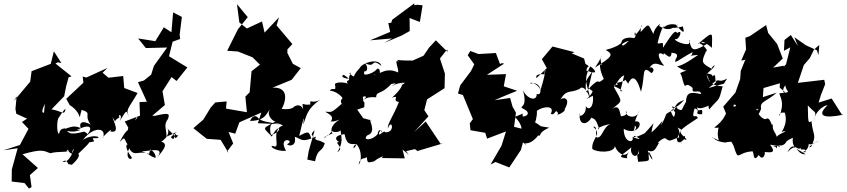

<svg xmlns="http://www.w3.org/2000/svg" viewBox="-32 -881 4937 1119"><path d="M326 -513 282 -582 264 -509 152 -466 144 -405 49 -292 65 -319 58 -246 63 -218 140 -183 163 -214 96 -170 134 -130 84 -36 -12 -5 71 -17 37 106 36 177 111 186 137 218 152 209 142 138 117 162 189 98 99 18C219 -16 222 -1 261 12C290 5 292 6 367 2C324 11 399 -12 364 -55C373 -32 347 1 390 16C384 -42 446 7 405 -39C397 6 370 68 333 63C364 32 368 108 373 62C350 68 374 80 387 79C456 19 415 7 422 19C397 38 489 -42 487 -51C536 -60 511 -54 509 -76C583 -70 520 -110 452 -66C507 -142 590 -142 569 -79C549 -69 637 -150 611 -115C671 -101 631 -172 623 -198C655 -155 619 -174 664 -197C651 -217 687 -218 666 -176C715 -257 701 -231 723 -194C697 -244 714 -242 770 -339L692 -368L686 -438L600 -428L566 -457L594 -485L471 -429L450 -435L454 -399L354 -305L374 -269C459 -215 418 -156 444 -241C515 -217 442 -218 509 -138C517 -153 418 -201 438 -134C392 -158 362 -130 336 -128C396 -93 473 -138 412 -121C498 -167 517 -136 465 -85C495 -98 461 -113 458 -114C364 -88 368 -111 343 -136C351 -125 320 -144 312 -101C296 -103 300 -191 311 -196C311 -196 334 -234 350 -248C342 -199 332 -240 239 -248C233 -215 193 -209 231 -277C231 -277 221 -228 223 -154L252 -227L342 -320L354 -380L368 -431L385 -436L291 -511L306 -518Z M765 -199C779 -203 749 -167 718 -156C710 -89 718 -158 665 -52C712 -105 678 -49 740 -17C714 -59 677 -43 736 37C738 56 692 45 721 -16C752 38 775 -8 837 16C847 -31 865 -54 810 -15C873 -21 886 52 867 37C827 21 845 17 794 2C865 -6 929 -23 882 41C911 0 964 -46 897 -58C890 -34 975 -94 941 -137C954 -116 977 -106 992 -75C1022 -111 1002 -74 986 -106C987 -72 979 -62 964 -82C1014 -132 1016 -116 939 -85C936 -138 921 -152 947 -188C957 -217 958 -227 872 -206H855L929 -269L915 -349L968 -432L997 -409L1060 -488L953 -553L974 -638L1018 -654L1015 -678L1028 -782L977 -809L967 -693L923 -722L873 -641L773 -657L818 -601L942 -604L865 -497L849 -446L807 -412L772 -402L824 -288L781 -286L784 -207L695 -173L718 -133L747 -165Z M1767 0 1802 -122C1757 -82 1820 -92 1782 -74C1768 -117 1766 -118 1712 -89C1738 -200 1744 -217 1735 -155C1753 -195 1751 -244 1836 -301C1784 -270 1772 -311 1777 -272C1726 -264 1728 -297 1735 -243C1717 -291 1660 -255 1688 -240C1677 -304 1717 -234 1610 -246C1644 -311 1640 -375 1556 -370L1668 -416L1721 -484L1675 -509L1643 -572V-593L1672 -624L1580 -733L1594 -780L1510 -691L1495 -756L1407 -715L1363 -750L1349 -857L1412 -781L1355 -711L1292 -585L1354 -581L1440 -547L1483 -504L1434 -466L1423 -343L1398 -318L1407 -227L1285 -248L1289 -290L1223 -284L1196 -254L1153 -184L1095 -134L1173 -72L1254 -66L1298 7L1290 4L1327 -45L1300 -112L1339 -102L1363 -168L1491 -225L1471 -163L1602 -157C1530 -169 1491 -173 1477 -191C1489 -163 1457 -244 1425 -176C1520 -178 1519 -223 1543 -244C1511 -206 1580 -149 1590 -182C1492 -125 1496 -146 1552 -85C1597 -176 1620 -111 1547 -95C1527 -181 1577 -171 1617 -150C1539 -124 1611 -6 1560 -30C1532 -35 1570 3 1635 -2C1585 -90 1690 -66 1644 -42C1629 -36 1700 -12 1686 -84C1724 -72 1723 -46 1810 -85C1794 -58 1821 -72 1861 -46C1845 9 1820 -20 1804 59L1759 49Z M2335 0 2386 -12 2401 -1 2552 -46 2536 -43 2449 -173 2381 -111 2465 -203 2441 -239 2457 -302 2559 -367 2561 -452 2532 -540 2574 -593 2577 -578 2508 -646 2469 -604 2436 -556 2373 -528C2253 -527 2280 -542 2294 -519C2258 -548 2297 -472 2287 -459C2207 -498 2158 -427 2148 -447C2202 -426 2181 -506 2160 -473C2139 -452 2069 -427 2095 -469C2102 -454 2121 -490 2093 -514C2164 -478 2123 -549 2191 -497C2177 -547 2079 -515 2065 -485C2008 -426 2051 -424 1999 -455C2008 -442 2024 -483 2002 -432C2018 -412 1937 -430 1971 -445C2043 -399 1967 -425 1998 -390C1996 -399 1932 -408 1920 -391C1931 -338 1905 -378 1891 -353C1860 -350 1916 -366 1961 -314C1978 -269 1987 -307 1987 -314C1931 -310 1963 -253 1971 -286C1896 -220 1906 -228 1864 -230C1860 -227 1926 -208 1895 -173C1926 -174 1913 -173 1947 -184C1880 -143 1901 -99 1909 -106C1834 -66 1873 -98 1857 -74C1906 -124 1844 -48 1916 -131C1862 -113 1978 -89 1960 -155C1936 -109 1986 -76 1934 6C1982 -23 1905 -52 1946 -53C1931 -57 1900 -90 1976 -99C1989 -41 2002 -39 2047 -42C2022 9 2022 -37 2046 -40C2077 -8 2077 61 2058 78C2069 17 2120 62 2105 12C2108 72 2106 69 2147 60C2195 21 2247 20 2234 24C2277 -42 2255 -40 2193 40L2327 42L2314 -9L2351 20ZM2091 -256C2096 -313 2083 -264 2083 -317C2114 -327 2100 -303 2070 -292C2096 -299 2097 -319 2160 -314C2163 -354 2184 -323 2248 -391C2237 -389 2306 -406 2253 -382C2263 -381 2269 -394 2316 -399C2335 -390 2379 -443 2314 -387C2292 -403 2351 -403 2253 -312C2304 -329 2247 -292 2293 -287C2259 -200 2224 -159 2229 -133C2251 -197 2276 -104 2209 -110C2196 -71 2240 -145 2181 -97C2167 -97 2191 -140 2195 -108C2179 -132 2175 -124 2168 -98C2129 -56 2077 -65 2110 -93C2173 -112 2102 -203 2134 -179L2085 -192L2050 -242ZM2207 -631 2309 -674 2356 -700 2355 -776 2415 -753 2431 -850 2401 -853 2383 -851 2382 -861 2254 -766 2248 -748 2231 -747 2242 -695 2125 -646 2253 -657Z M2893 -513 2882 -508 2858 -572 2757 -566 2709 -584 2694 -559 2732 -506 2713 -467 2650 -383 2637 -336 2666 -327 2724 -187 2706 -162 2710 -122 2796 -107 2807 -73 2917 -115 2891 -32 2827 78 2856 63 2936 95 3004 -7 3022 -75C3015 -80 2984 -71 3014 -38C3004 -82 3066 11 3015 -66C2985 -70 3032 -8 3098 -83C3119 -113 3085 -95 3061 -107C3157 -72 3073 -95 3169 -137C3093 -151 3142 -135 3083 -170C3085 -152 3100 -205 3097 -235C3134 -263 3205 -268 3178 -218C3205 -202 3202 -255 3221 -221C3200 -198 3270 -232 3259 -245C3304 -321 3234 -318 3229 -291C3269 -369 3293 -333 3347 -364C3354 -373 3378 -385 3407 -307C3397 -381 3360 -408 3408 -494C3428 -483 3470 -438 3385 -470C3392 -510 3417 -482 3380 -509L3372 -540L3300 -570L3316 -577L3188 -610L3126 -536L3155 -484L3095 -426C3086 -451 3122 -449 3141 -448C3145 -507 3158 -480 3118 -356C3106 -393 3053 -407 3060 -394C3128 -411 3131 -315 3096 -334C3098 -284 3035 -307 3015 -358C3047 -247 2992 -266 3012 -250C3093 -214 2993 -186 3017 -213C2994 -208 3057 -237 2969 -200C3043 -122 2978 -103 3028 -126L2964 -142L2975 -224L2955 -260L2941 -310L2850 -297C2893 -316 2938 -334 2982 -352L2904 -378L2917 -449L2806 -445L2906 -510Z M3596 -349C3567 -380 3519 -378 3568 -388C3555 -431 3523 -370 3627 -420C3600 -414 3634 -400 3627 -390C3647 -434 3673 -451 3704 -346C3730 -442 3705 -508 3764 -455C3791 -469 3769 -498 3753 -485C3780 -529 3804 -502 3839 -498C3801 -540 3794 -591 3836 -562C3832 -594 3877 -513 3882 -574C3915 -570 3914 -563 3914 -552C3882 -489 3921 -534 4004 -577C4002 -540 3955 -556 4037 -561C3960 -507 3935 -499 3914 -494C3990 -442 4004 -492 3932 -455C3939 -443 3943 -433 3946 -416C3969 -340 3952 -418 4005 -368C3997 -324 4047 -369 4055 -333C4003 -342 3968 -352 3966 -288C3929 -225 3957 -231 3884 -262C3916 -189 3933 -191 3911 -265C3897 -196 3900 -178 3877 -233C3923 -273 3896 -276 3955 -298C3899 -234 3892 -268 3903 -245C3820 -202 3872 -236 3818 -147C3840 -204 3828 -164 3765 -109C3772 -177 3802 -185 3725 -104C3694 -90 3659 -71 3662 -90C3722 -66 3687 -67 3654 -84C3669 -47 3604 -41 3603 -130C3692 -80 3730 -193 3661 -171C3657 -141 3697 -147 3660 -116C3681 -168 3647 -140 3695 -237C3680 -179 3605 -201 3617 -235C3635 -191 3545 -207 3587 -203C3579 -229 3578 -278 3534 -244C3597 -300 3601 -275 3538 -387C3536 -326 3563 -428 3606 -442L3583 -350ZM3422 -349C3403 -301 3343 -283 3423 -323C3432 -260 3399 -232 3382 -263C3388 -208 3333 -190 3347 -222C3338 -145 3393 -149 3418 -202C3406 -180 3438 -217 3459 -129C3436 -129 3484 -152 3525 -158C3481 -141 3476 -65 3442 -82C3440 -104 3449 -152 3426 -141C3480 -96 3414 -75 3420 -13C3445 8 3547 13 3552 -30C3559 0 3607 48 3635 1C3602 50 3648 42 3604 39C3568 31 3593 24 3648 -22C3634 18 3681 56 3691 -3C3693 61 3713 -3 3708 -8C3675 41 3680 -1 3687 62C3777 56 3741 58 3750 3C3791 75 3760 51 3743 -3C3786 12 3790 -21 3809 -49C3786 -39 3837 -84 3847 -74C3881 -48 3867 -69 3958 -88C3974 -78 3913 -21 3913 -74C3953 -131 3885 -153 3939 -126C3933 -119 3922 -111 3970 -69C3954 -58 3913 -108 3942 -39C3903 -115 3930 -123 4035 -193C4024 -223 3994 -173 4016 -249C4063 -236 3999 -214 4060 -215C4067 -271 4037 -211 4030 -256C4053 -233 4145 -285 4141 -305C4106 -295 4090 -277 4101 -243C4168 -321 4153 -281 4180 -378C4144 -380 4095 -387 4086 -448C4107 -397 4125 -368 4120 -394C4169 -435 4146 -391 4206 -423C4171 -374 4217 -407 4099 -368C4119 -389 4154 -400 4138 -411C4134 -450 4144 -459 4079 -403C4168 -455 4081 -450 4090 -453C4169 -522 4115 -499 4116 -480C4055 -514 4054 -518 4083 -582C4105 -585 4037 -649 4035 -624C4133 -707 4118 -695 4117 -602C4041 -672 4035 -611 4106 -636C4010 -576 4000 -583 3987 -637C3982 -651 3998 -653 3982 -625C3963 -618 3899 -640 3901 -654C3924 -640 3954 -718 3914 -688C3904 -712 3882 -679 3832 -603C3832 -647 3833 -625 3800 -628C3824 -732 3848 -745 3830 -716C3883 -768 3950 -715 3904 -739C3966 -670 3953 -697 3948 -727C3850 -702 3851 -742 3918 -735C3909 -748 3886 -680 3809 -730C3831 -755 3784 -728 3776 -683C3745 -738 3755 -754 3702 -694C3699 -767 3731 -733 3667 -674C3665 -720 3683 -668 3663 -659C3593 -673 3566 -626 3609 -606C3563 -649 3592 -611 3503 -522C3578 -591 3579 -637 3644 -644C3631 -656 3588 -577 3591 -641C3601 -640 3582 -611 3498 -590C3547 -562 3536 -551 3436 -487C3503 -584 3451 -564 3476 -501C3458 -523 3462 -472 3487 -421C3491 -425 3459 -395 3456 -406C3447 -413 3406 -376 3384 -343C3375 -420 3390 -415 3421 -467L3398 -368Z M4729 -588 4665 -617 4598 -664 4618 -613 4577 -677 4540 -648 4537 -585 4574 -605 4549 -506 4519 -476 4512 -370C4583 -321 4504 -332 4545 -384C4550 -339 4592 -346 4510 -337C4515 -312 4542 -287 4511 -203C4503 -247 4590 -207 4539 -232C4572 -150 4499 -91 4533 -116C4582 -119 4471 -99 4491 -59C4510 -107 4455 -108 4477 -174C4464 -115 4465 -198 4436 -190C4415 -172 4370 -236 4378 -247C4397 -236 4404 -260 4301 -194C4328 -194 4336 -204 4282 -154C4292 -143 4302 -151 4301 -162C4301 -183 4371 -152 4404 -247C4394 -291 4434 -287 4495 -341L4414 -315L4418 -368L4522 -398L4536 -498L4474 -487L4530 -540L4497 -625L4445 -689L4433 -735L4339 -671L4312 -661L4316 -593L4288 -528L4351 -540L4394 -583L4310 -529L4285 -467L4282 -421L4254 -341L4183 -259L4201 -216C4287 -257 4238 -213 4244 -271C4271 -274 4256 -246 4213 -266C4195 -173 4141 -151 4131 -136C4208 -137 4126 -148 4156 -137C4137 -57 4188 -50 4120 -80C4124 -91 4120 -57 4197 -50C4194 -54 4282 -60 4305 -58C4200 -60 4230 -69 4245 -27C4274 66 4261 7 4352 1C4364 -2 4354 76 4390 22C4421 74 4440 -21 4412 9C4417 -6 4511 33 4456 -38C4538 -18 4547 -46 4555 -64C4511 -53 4508 11 4500 -53C4490 15 4509 -32 4469 -27C4569 -39 4521 -50 4589 -78C4580 -9 4628 -11 4663 19C4600 19 4622 -63 4557 7C4594 -69 4615 9 4638 -22C4622 6 4668 -27 4662 6C4617 6 4694 11 4680 -64C4671 -12 4724 -60 4739 -56C4700 -49 4666 -8 4696 -27C4729 -99 4708 -81 4697 -175C4677 -161 4678 -168 4676 -267C4726 -211 4727 -242 4710 -176C4717 -229 4767 -267 4792 -268C4725 -206 4766 -188 4885 -213L4874 -214L4815 -307L4739 -283L4752 -326L4777 -390L4772 -416L4618 -398L4653 -502L4688 -543L4712 -592L4743 -619L4738 -560Z"/></svg>

Font: Hussar Lance
Style: ExBdObl
Weight: 700
Foundry: Cannot Into Space Fonts, PlusOne Fonts
Version: Version 2.270